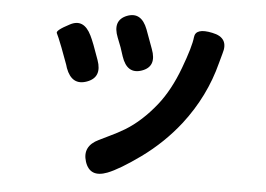

<svg xmlns="http://www.w3.org/2000/svg" viewBox="-49 -643 1097 792"><g transform="rotate(5 500.0 -247.0)"><path d="M422 77Q351 104 330 40Q310 -23 375 -54L418 -75Q450 -90 480 -108Q547 -149 606 -223Q656 -286 691 -380Q725 -471 729 -510.5Q733 -550 803 -535Q874 -521 852 -453Q850 -448 841 -413Q805 -273 714 -155Q647 -69 556 -3Q471 58 422 77ZM305 -290Q244 -268 218 -338L214 -351Q201 -386 188 -421Q170 -467 164 -478Q158 -489 214 -518Q270 -548 303 -480Q316 -454 341 -382Q366 -312 305 -290ZM527 -355Q467 -334 443 -406Q432 -443 418 -476L416 -481Q388 -551 446 -574Q504 -596 531 -526L560 -447Q587 -376 527 -355Z"/></g></svg>

Font: Resource Han Rounded KR
Style: Bold
Weight: 700
Designer: Cyano Hao (round all glyphs); Ryoko NISHIZUKA 西塚涼子 (kana, bopomofo & ideographs); Paul D. Hunt (Latin, Greek & Cyrillic)
Foundry: Cyano Hao
Version: 0.990